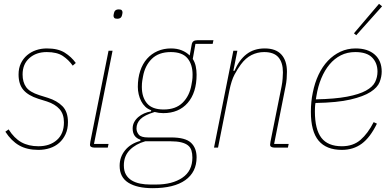

<svg xmlns="http://www.w3.org/2000/svg" viewBox="-20 -771 2048 1003"><path d="M181 12Q121 12 80 -11.5Q39 -35 8 -83L25 -95Q54 -49 91.5 -28Q129 -7 181 -7Q240 -7 277 -39.5Q314 -72 314 -132Q314 -175 291 -201Q268 -227 225 -241L180 -255Q127 -272 102 -301.5Q77 -331 77 -382Q77 -415 89 -440Q101 -465 121.5 -482.5Q142 -500 168.5 -509Q195 -518 225 -518Q283 -518 318 -496Q353 -474 376 -442L360 -428Q339 -458 308.5 -478.5Q278 -499 224 -499Q169 -499 133.5 -467.5Q98 -436 98 -382Q98 -342 116.5 -316Q135 -290 185 -274L230 -260Q278 -245 306.5 -216Q335 -187 335 -133Q335 -97 322.5 -70Q310 -43 289 -24.5Q268 -6 240 3Q212 12 181 12Z M593 -673Q581 -673 577 -677.5Q573 -682 573 -689Q573 -691 574 -696.5Q575 -702 576 -705Q580 -722 600 -722Q612 -722 616 -717.5Q620 -713 620 -706Q620 -704 619 -698.5Q618 -693 617 -690Q613 -673 593 -673ZM473 0Q463 0 456.5 -3.5Q450 -7 450 -15Q450 -21 452 -31L547 -506H568L471 -19H547L543 0Z M1007 51Q1007 128 948 170Q889 212 777 212Q696 212 650.5 183.5Q605 155 605 95Q605 49 633.5 14Q662 -21 713 -35L714 -41Q673 -54 673 -100Q673 -118 681 -133Q689 -148 702.5 -159.5Q716 -171 733 -178.5Q750 -186 769 -189L770 -195Q752 -201 739 -213.5Q726 -226 717.5 -242.5Q709 -259 704.5 -278.5Q700 -298 700 -317Q700 -363 712.5 -400.5Q725 -438 748 -464Q771 -490 803 -504Q835 -518 873 -518Q905 -518 929.5 -508Q954 -498 971 -481L981 -536Q983 -550 990.5 -555.5Q998 -561 1012 -561H1095L1091 -542H1001L987 -463Q998 -446 1002.5 -425Q1007 -404 1007 -381Q1007 -287 960.5 -233.5Q914 -180 833 -180Q810 -180 788 -186Q735 -170 714 -149Q693 -128 693 -100Q693 -82 705 -67.5Q717 -53 753 -53H874Q948 -53 977.5 -25.5Q1007 2 1007 51ZM985 52Q985 31 980 15Q975 -1 962 -11.5Q949 -22 926.5 -27.5Q904 -33 870 -33H739Q689 -19 658 12.5Q627 44 627 93Q627 122 638 141Q649 160 668 171.5Q687 183 712 188Q737 193 765 193H795Q880 193 932.5 157.5Q985 122 985 52ZM835 -199Q898 -199 934 -234.5Q970 -270 980 -327Q985 -353 985.5 -364Q986 -375 986 -381Q986 -435 959 -467Q932 -499 872 -499Q809 -499 773 -463.5Q737 -428 727 -371Q722 -345 721.5 -334Q721 -323 721 -317Q721 -263 748 -231Q775 -199 835 -199Z M1098 0 1199 -506H1220L1199 -401H1205Q1229 -458 1268 -488Q1307 -518 1363 -518Q1421 -518 1450 -486Q1479 -454 1479 -396Q1479 -379 1477.5 -359.5Q1476 -340 1472 -321L1412 -19H1488L1484 0H1414Q1404 0 1397.5 -3.5Q1391 -7 1391 -15Q1391 -21 1393 -31L1451 -320Q1455 -340 1456.5 -361Q1458 -382 1458 -393Q1458 -444 1434.5 -471.5Q1411 -499 1360 -499Q1325 -499 1294 -483.5Q1263 -468 1238 -434Q1221 -411 1205 -381Q1189 -351 1178 -297L1119 0Z M1766 12Q1685 12 1644.5 -36Q1604 -84 1604 -187Q1604 -213 1606.5 -238.5Q1609 -264 1614 -287Q1624 -338 1644 -380.5Q1664 -423 1693 -453.5Q1722 -484 1758.5 -501Q1795 -518 1838 -518Q1901 -518 1937.5 -486Q1974 -454 1974 -397Q1974 -370 1963 -342Q1952 -314 1915.5 -290.5Q1879 -267 1810.5 -251Q1742 -235 1628 -233Q1626 -222 1625.5 -209.5Q1625 -197 1625 -189Q1625 -95 1659 -51Q1693 -7 1766 -7Q1825 -7 1863.5 -40.5Q1902 -74 1932 -133L1949 -125Q1914 -53 1870 -20.5Q1826 12 1766 12ZM1836 -499Q1794 -499 1760.5 -482Q1727 -465 1701.5 -434.5Q1676 -404 1658.5 -362Q1641 -320 1633 -270L1630 -252Q1730 -254 1793 -266Q1856 -278 1891.5 -297.5Q1927 -317 1939.5 -342.5Q1952 -368 1952 -397Q1952 -442 1924 -470.5Q1896 -499 1836 -499ZM1841 -587 1829 -597 1960 -751 1976 -738Z"/></svg>

Font: IBM Plex Sans Cond Thin
Style: Italic
Weight: 100
Width: 3
Italic angle: -11°
Designer: Mike Abbink, Paul van der Laan, Pieter van Rosmalen
Foundry: Bold Monday
Version: Version 1.3